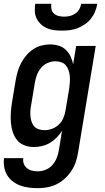

<svg xmlns="http://www.w3.org/2000/svg" viewBox="-30 -760 550 1003"><path d="M168 223Q144 223 120.5 220Q97 217 75.5 209Q54 201 36.5 187.5Q19 174 7.5 155Q-4 136 -8 113Q-12 90 -9 66H92Q89 82 94.5 96Q100 110 111.5 119Q123 128 137.5 131.5Q152 135 167 135Q188 135 209 126.5Q230 118 244.5 101Q259 84 267 63.5Q275 43 278 22L294 -77Q282 -58 266 -41.5Q250 -25 230.5 -13.5Q211 -2 189.5 3Q168 8 147 8Q121 8 97.5 -1Q74 -10 59 -28.5Q44 -47 36.5 -70.5Q29 -94 27 -119Q25 -144 26.5 -170Q28 -196 32 -221L52 -341Q56 -364 62.5 -386.5Q69 -409 80 -430Q91 -451 107 -470Q123 -489 143 -502.5Q163 -516 186 -522Q209 -528 231 -528Q254 -528 276 -521.5Q298 -515 313.5 -500Q329 -485 338.5 -465.5Q348 -446 352 -424L368 -520H470L378 36Q374 61 366 85.5Q358 110 343.5 132Q329 154 309 172.5Q289 191 265.5 202.5Q242 214 217 218.5Q192 223 168 223ZM202 -80Q221 -80 241 -87Q261 -94 276.5 -108.5Q292 -123 300.5 -142.5Q309 -162 312 -181L332 -301Q334 -317 335 -333Q336 -349 334.5 -364Q333 -379 328 -393.5Q323 -408 313.5 -419Q304 -430 289.5 -435Q275 -440 259 -440Q239 -440 218.5 -431Q198 -422 184 -405Q170 -388 162.5 -367.5Q155 -347 152 -327L132 -207Q129 -192 128.5 -177.5Q128 -163 129.5 -149Q131 -135 136 -121.5Q141 -108 150 -98.5Q159 -89 173 -84.5Q187 -80 202 -80ZM293 -600Q273 -600 253 -602.5Q233 -605 215.5 -612.5Q198 -620 184 -633Q170 -646 161.5 -663Q153 -680 152 -700Q151 -720 154 -740H238Q236 -725 239 -711.5Q242 -698 252 -689Q262 -680 276 -676.5Q290 -673 305 -673Q320 -673 335 -676.5Q350 -680 363 -689Q376 -698 384 -711.5Q392 -725 394 -740H478Q475 -720 467 -700Q459 -680 445.5 -663Q432 -646 413 -633Q394 -620 374.5 -612.5Q355 -605 334 -602.5Q313 -600 293 -600Z"/></svg>

Font: Iosevka Curly Semibold
Style: Italic
Weight: 600
Italic angle: -9°
Monospace: yes
Designer: Belleve Invis
Foundry: Belleve Invis
Version: Version 22.1.2; ttfautohint (v1.8.4)